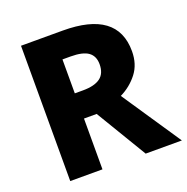

<svg xmlns="http://www.w3.org/2000/svg" viewBox="-127 -833 928 952"><g transform="rotate(-20 336.5 -357.0)"><path d="M304 -714Q592 -714 592 -501Q592 -432 555.5 -385Q519 -338 464 -311L673 0H482L321 -268H254V0H84V-714ZM297 -580H254V-401H297Q358 -401 388.5 -423.5Q419 -446 419 -495Q419 -538 390 -559Q361 -580 297 -580Z"/></g></svg>

Font: Noto Sans Myanmar ExtraBold
Style: Regular
Weight: 800
Designer: Monotype Design Team
Foundry: Monotype Imaging Inc.
Version: Version 2.107; ttfautohint (v1.8.4.7-5d5b)